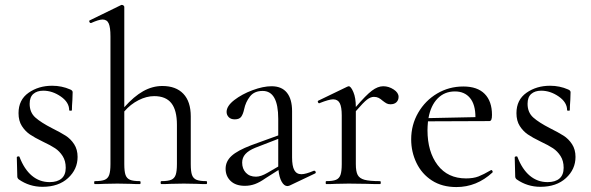

<svg xmlns="http://www.w3.org/2000/svg" viewBox="-20 -745 2393 777"><path d="M191 -226Q225 -209 245.5 -196Q266 -183 280 -161.5Q294 -140 294 -110Q294 -60 255.5 -24.5Q217 11 152 11Q99 11 56 -19Q50 -24 50 -31L48 -109Q48 -111 53 -112Q58 -113 59 -110Q78 -60 109 -34Q140 -8 181 -8Q212 -8 229 -22.5Q246 -37 246 -66Q246 -94 233.5 -113.5Q221 -133 203 -145Q185 -157 153 -172Q120 -188 101 -201Q82 -214 68.5 -235Q55 -256 55 -287Q55 -341 95.5 -369.5Q136 -398 191 -398Q230 -398 264 -383Q274 -379 274 -372L273 -341Q271 -315 271 -299Q271 -297 265.5 -297Q260 -297 260 -299Q260 -331 226 -354.5Q192 -378 155 -378Q130 -378 115 -365Q100 -352 100 -325Q100 -290 123 -269.5Q146 -249 191 -226Z M815 0Q792 0 778 -1L724 -2L670 -1Q656 0 633 0Q630 0 630 -6Q630 -12 633 -12Q660 -12 673 -17.5Q686 -23 691 -37.5Q696 -52 696 -81V-240Q696 -299 673.5 -327.5Q651 -356 604 -356Q573 -356 540.5 -339.5Q508 -323 483 -294V-81Q483 -51 488 -37Q493 -23 506 -17.5Q519 -12 546 -12Q549 -12 549 -6Q549 0 546 0Q523 0 509 -1L455 -2L401 -1Q387 0 364 0Q361 0 361 -6Q361 -12 364 -12Q391 -12 404 -17.5Q417 -23 422 -37.5Q427 -52 427 -81V-598Q427 -634 420 -650Q413 -666 395 -666Q380 -666 349 -652H347Q343 -652 341.5 -657Q340 -662 344 -663L471 -725H474Q477 -725 480 -722.5Q483 -720 483 -717V-311Q522 -355 559.5 -376Q597 -397 637 -397Q692 -397 722 -365.5Q752 -334 752 -274V-81Q752 -51 757 -37Q762 -23 775 -17.5Q788 -12 815 -12Q818 -12 818 -6Q818 0 815 0Z M1252 -54Q1256 -54 1257.5 -49.5Q1259 -45 1255 -43L1152 6Q1146 8 1143 8Q1130 8 1120 -9.5Q1110 -27 1107 -57L1055 -24Q1031 -7 1011.5 0Q992 7 971 7Q934 7 913.5 -12.5Q893 -32 893 -62Q893 -92 917 -114Q941 -136 996 -157L1106 -197V-264Q1106 -377 1043 -377Q1009 -377 991.5 -354.5Q974 -332 968 -303Q964 -284 956.5 -273Q949 -262 930 -262Q914 -262 905.5 -271Q897 -280 897 -292Q897 -316 928 -340Q959 -364 1002 -380Q1045 -396 1079 -396Q1120 -396 1141 -370Q1162 -344 1162 -295V-108Q1162 -73 1171 -56.5Q1180 -40 1200 -40Q1217 -40 1250 -54ZM1106 -71V-76V-183L1013 -147Q986 -136 973 -121.5Q960 -107 960 -87Q960 -62 975 -46Q990 -30 1016 -30Q1036 -30 1063 -46Z M1593 -353Q1593 -340 1584.5 -331.5Q1576 -323 1560 -323Q1551 -323 1544.5 -326.5Q1538 -330 1529 -337Q1520 -345 1512 -349Q1504 -353 1493 -353Q1480 -353 1465.5 -342Q1451 -331 1420 -295V-81Q1420 -51 1427.5 -37Q1435 -23 1455 -17.5Q1475 -12 1518 -12Q1521 -12 1521 -6Q1521 0 1518 0Q1485 0 1465 -1L1391 -2L1338 -1Q1324 0 1300 0Q1298 0 1298 -6Q1298 -12 1300 -12Q1327 -12 1340 -17.5Q1353 -23 1358 -37.5Q1363 -52 1363 -81V-278Q1363 -312 1355 -327.5Q1347 -343 1328 -343Q1312 -343 1274 -328L1272 -327Q1268 -327 1266.5 -332Q1265 -337 1269 -338L1385 -394Q1391 -396 1391 -396Q1400 -396 1410 -372.5Q1420 -349 1420 -312Q1461 -360 1485 -378Q1509 -396 1531 -396Q1553 -396 1573 -383Q1593 -370 1593 -353Z M1968 -57Q1971 -57 1973 -53Q1975 -49 1973 -47Q1909 12 1827 12Q1769 12 1728 -14.5Q1687 -41 1665.5 -85.5Q1644 -130 1644 -181Q1644 -240 1672.5 -289Q1701 -338 1749 -366.5Q1797 -395 1855 -395Q1912 -395 1941.5 -365Q1971 -335 1971 -280Q1971 -267 1968.5 -261Q1966 -255 1960 -255L1712 -254Q1710 -232 1710 -218Q1710 -131 1751 -77Q1792 -23 1866 -23Q1896 -23 1916.5 -31Q1937 -39 1966 -56ZM1714 -267 1904 -271Q1904 -322 1882 -348.5Q1860 -375 1821 -375Q1779 -375 1751 -346.5Q1723 -318 1714 -267Z M2206 -226Q2240 -209 2260.5 -196Q2281 -183 2295 -161.5Q2309 -140 2309 -110Q2309 -60 2270.5 -24.5Q2232 11 2167 11Q2114 11 2071 -19Q2065 -24 2065 -31L2063 -109Q2063 -111 2068 -112Q2073 -113 2074 -110Q2093 -60 2124 -34Q2155 -8 2196 -8Q2227 -8 2244 -22.5Q2261 -37 2261 -66Q2261 -94 2248.5 -113.5Q2236 -133 2218 -145Q2200 -157 2168 -172Q2135 -188 2116 -201Q2097 -214 2083.5 -235Q2070 -256 2070 -287Q2070 -341 2110.5 -369.5Q2151 -398 2206 -398Q2245 -398 2279 -383Q2289 -379 2289 -372L2288 -341Q2286 -315 2286 -299Q2286 -297 2280.5 -297Q2275 -297 2275 -299Q2275 -331 2241 -354.5Q2207 -378 2170 -378Q2145 -378 2130 -365Q2115 -352 2115 -325Q2115 -290 2138 -269.5Q2161 -249 2206 -226Z"/></svg>

Font: Cormorant Garamond
Style: Regular
Weight: 400
Designer: Christian Thalmann (Catharsis Fonts)
Version: Version 3.000